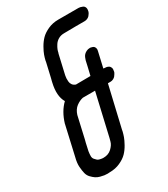

<svg xmlns="http://www.w3.org/2000/svg" viewBox="-236 -899 1051 1201"><g transform="rotate(-30 290.0 -298.5)"><path d="M296 10 366 -293H278Q253 -288 229 -270Q205 -252 194 -217L173 -125L158 -59L153 -40L141 14Q138 34 138 48Q138 62 146 71.5Q154 81 160 86Q166 91 176.5 93.5Q187 96 192 96.5Q197 97 202 97H203Q238 97 261 75.5Q284 54 290 32ZM489 -386Q495 -386 501.5 -385Q508 -384 516.5 -379.5Q525 -375 529 -364.5Q533 -354 529 -338Q529 -336 528 -333Q527 -330 522.5 -322.5Q518 -315 513 -309Q508 -303 498.5 -298Q489 -293 478 -293H459L390 2Q390 6 388 13Q384 30 377.5 48.5Q371 67 355.5 95Q340 123 320 143.5Q300 164 266 179.5Q232 195 191 195Q184 196 175 196Q163 196 152 194.5Q141 193 124 188.5Q107 184 94.5 175.5Q82 167 68.5 153Q55 139 50 119Q45 99 43 70.5Q41 42 51 4L99 -207V-208Q122 -285 170 -331Q139 -383 160 -472L162 -481L166 -496L190 -600Q191 -605 192 -612Q196 -629 202.5 -647.5Q209 -666 224.5 -693.5Q240 -721 260 -741.5Q280 -762 314 -777.5Q348 -793 389 -793H487H533H535Q541 -793 547.5 -791.5Q554 -790 563.5 -786Q573 -782 577.5 -771.5Q582 -761 578 -745Q578 -743 577 -740Q576 -737 572 -730Q568 -723 562.5 -717Q557 -711 547.5 -706.5Q538 -702 527 -702H476V-701Q476 -701 474 -701.5Q472 -702 469.5 -702Q467 -702 464 -702L378 -701Q354 -701 336 -690.5Q318 -680 307.5 -663.5Q297 -647 292.5 -635.5Q288 -624 286 -613L284 -608L253 -473Q253 -471 252 -468Q250 -459 249.5 -449.5Q249 -440 250 -426.5Q251 -413 259 -402Q267 -391 282 -386L387 -387L401 -446L410 -486Q411 -488 412 -492Q413 -496 417 -505.5Q421 -515 427.5 -522Q434 -529 445.5 -535Q457 -541 472 -541Q474 -541 476.5 -540.5Q479 -540 486.5 -538Q494 -536 498.5 -532Q503 -528 506 -519.5Q509 -511 506 -500L492 -439L480 -387H483Z"/></g></svg>

Font: Soda Fountain
Style: RegularOblique
Weight: 400
Version: Version 1.0